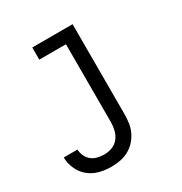

<svg xmlns="http://www.w3.org/2000/svg" viewBox="-173 -648 946 998"><g transform="rotate(-30 300.0 -148.5)"><path d="M210 223Q186 223 162.5 219.5Q139 216 117 207Q95 198 76 182.5Q57 167 44.5 147Q32 127 25 104Q18 81 18 57H100Q101 77 109.5 96Q118 115 134 127.5Q150 140 170 144.5Q190 149 210 149Q234 149 257 140Q280 131 295 112Q310 93 316 68.5Q322 44 322 20V-447H162V-520H404V20Q404 47 400 73.5Q396 100 384.5 124Q373 148 354.5 168Q336 188 312.5 200.5Q289 213 262.5 218Q236 223 210 223Z"/></g></svg>

Font: Bmono
Style: Regular
Weight: 400
Monospace: yes
Designer: Belleve Invis
Foundry: Belleve Invis
Version: Version 11.2.2; ttfautohint (v1.8.2)